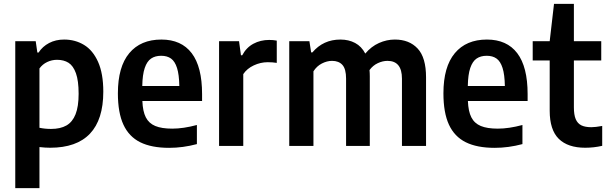

<svg xmlns="http://www.w3.org/2000/svg" viewBox="-20 -760 3168 1000"><path d="M59.5 -545.5H166L174.5 -486.5H181Q201.5 -518 235.8 -536Q270 -554 314 -554Q371.5 -554 417.5 -526.2Q463.5 -498.5 490.8 -437.8Q518 -377 518 -282.5Q518 -137 448.5 -63.8Q379 9.5 241 9.5Q215.5 9.5 185.5 6V220H59.5ZM389.5 -271.5Q389.5 -339.5 375.5 -378.5Q361.5 -417.5 337 -433Q312.5 -448.5 277 -448.5Q250 -448.5 225.8 -437Q201.5 -425.5 185.5 -403.5V-94.5Q214 -88.5 246 -88.5Q294.5 -88.5 326 -106.5Q357.5 -124.5 373.5 -164.8Q389.5 -205 389.5 -271.5Z M1032.5 -234H721.5Q723.5 -180 739.5 -148.8Q755.5 -117.5 788.8 -103.8Q822 -90 877 -90Q935 -90 1005.5 -109V-9.5Q932.5 10 861 10Q769 10 710.2 -19.2Q651.5 -48.5 622.8 -110.8Q594 -173 594 -274Q594 -412 653.2 -483Q712.5 -554 820.5 -554Q924.5 -554 978.5 -483Q1032.5 -412 1032.5 -270ZM721 -312H914Q913 -371.5 902 -406Q891 -440.5 870.8 -455Q850.5 -469.5 819.5 -469.5Q788 -469.5 766.8 -455Q745.5 -440.5 733.8 -405.8Q722 -371 721 -312Z M1121 -545.5H1225L1235 -472H1241.5Q1263 -512.5 1299.8 -532.2Q1336.5 -552 1382 -552Q1403 -552 1421.5 -548.5V-432.5Q1400.5 -436 1374.5 -436Q1337 -436 1301.8 -419.5Q1266.5 -403 1247 -374V0H1121Z M2199 -357V0H2073.5V-350.5Q2073.5 -443 1998 -443Q1973.5 -443 1948 -431.2Q1922.5 -419.5 1904.5 -395Q1906 -380 1906 -362.5V0H1782.5V-350.5Q1782.5 -400.5 1763.5 -421.8Q1744.5 -443 1709.5 -443Q1683 -443 1656.2 -429.2Q1629.5 -415.5 1612.5 -388.5V0H1486.5V-545.5H1591.5L1600.5 -487H1607Q1663.5 -554 1753 -554Q1796 -554 1829.5 -536.2Q1863 -518.5 1882.5 -481Q1913.5 -518 1953.8 -536Q1994 -554 2036.5 -554Q2111.5 -554 2155.2 -507.2Q2199 -460.5 2199 -357Z M2728 -234H2417Q2419 -180 2435 -148.8Q2451 -117.5 2484.2 -103.8Q2517.5 -90 2572.5 -90Q2630.5 -90 2701 -109V-9.5Q2628 10 2556.5 10Q2464.5 10 2405.8 -19.2Q2347 -48.5 2318.2 -110.8Q2289.5 -173 2289.5 -274Q2289.5 -412 2348.8 -483Q2408 -554 2516 -554Q2620 -554 2674 -483Q2728 -412 2728 -270ZM2416.5 -312H2609.5Q2608.5 -371.5 2597.5 -406Q2586.5 -440.5 2566.2 -455Q2546 -469.5 2515 -469.5Q2483.5 -469.5 2462.2 -455Q2441 -440.5 2429.2 -405.8Q2417.5 -371 2416.5 -312Z M3116.5 -104V-0.5Q3073 9.5 3028 9.5Q2937.5 9.5 2890.2 -37Q2843 -83.5 2843 -183.5V-445H2754.5V-545.5H2843L2865.5 -740H2969V-545.5H3111.5V-445H2969V-201Q2969 -162 2978.5 -139.5Q2988 -117 3007.8 -107.2Q3027.5 -97.5 3060 -97.5Q3081 -97.5 3116.5 -104Z"/></svg>

Font: Encode Sans Semi Condensed SmBd
Style: Regular
Weight: 600
Width: 4
Designer: Multiple Designers
Foundry: Impallari Type
Version: Version 2.000